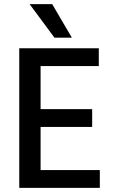

<svg xmlns="http://www.w3.org/2000/svg" viewBox="-20 -907 554 927"><path d="M327 -725H243L123 -887H232ZM462 0H73V-674H457V-588H176V-380H425V-294H176V-86H462Z"/></svg>

Font: Hind Guntur Medium
Style: Regular
Weight: 500
Designer: Manushi Parikh, Hitesh Malaviya
Foundry: Indian Type Foundry
Version: Version 1.000;PS 1.0;hotconv 1.0.86;makeotf.lib2.5.63406; tt